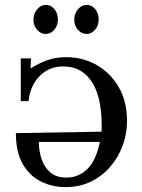

<svg xmlns="http://www.w3.org/2000/svg" viewBox="-20 -750 581 786"><path d="M248 16Q195 16 148.5 -6.5Q102 -29 73.5 -78Q45 -127 45 -205L396 -211Q400 -344 358.5 -411Q317 -478 240 -478Q197 -478 166 -458Q135 -438 117.5 -405.5Q100 -373 97 -336H65V-511H107L105 -470Q143 -493 176.5 -504.5Q210 -516 251 -516Q319 -516 375.5 -484Q432 -452 466 -393.5Q500 -335 500 -254Q500 -202 482 -153.5Q464 -105 430.5 -66.5Q397 -28 351 -6Q305 16 248 16ZM252 -23Q301 -23 337 -57.5Q373 -92 389 -169H139Q139 -134 149.5 -100.5Q160 -67 185 -45Q210 -23 252 -23ZM334 -611Q314 -611 299 -628Q284 -645 284 -670Q284 -695 299.5 -712.5Q315 -730 334 -730Q356 -730 370 -712.5Q384 -695 384 -670Q384 -645 369 -628Q354 -611 334 -611ZM167 -611Q147 -611 132 -628Q117 -645 117 -670Q117 -695 132.5 -712.5Q148 -730 167 -730Q189 -730 203 -712.5Q217 -695 217 -670Q217 -645 202 -628Q187 -611 167 -611Z"/></svg>

Font: Lora
Style: Regular
Weight: 400
Designer: Olga Karpushina, Alexei Vanyashin (Cyrillic)
Foundry: Cyreal
Version: Version 3.005; ttfautohint (v1.8.4.7-5d5b)